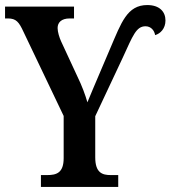

<svg xmlns="http://www.w3.org/2000/svg" viewBox="-21 -740 675 760"><path d="M141 0H447V-47H417C384 -47 356 -56 356 -117V-280L465 -512C505 -599 518 -636 555 -636C576 -636 590 -620 593 -601C614 -607 634 -627 634 -659C634 -694 610 -720 562 -720C482 -720 459 -650 416 -550L373 -449C354 -404 337 -365 325 -335C316 -366 304 -399 285 -438L221 -576C214 -591 207 -614 207 -629C207 -651 222 -667 255 -667H272V-714H-1V-667H10C43 -667 54 -653 72 -614L231 -281V-114C231 -56 203 -47 166 -47H141Z"/></svg>

Font: Noto Serif Condensed Semi
Style: Regular
Weight: 600
Width: 3
Designer: Monotype Design Team
Foundry: Monotype Imaging Inc.
Version: Version 1.002